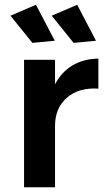

<svg xmlns="http://www.w3.org/2000/svg" viewBox="-20 -786 443 806"><path d="M393 -540V-414Q310 -419 260.5 -375.5Q211 -332 211 -258V0H81V-535H211V-432Q238 -484 284.5 -511.5Q331 -539 393 -540ZM131 -766 210 -615 116 -606 24 -720ZM304 -766 383 -615 289 -606 197 -720Z"/></svg>

Font: Gontserrat Medium
Style: Regular
Weight: 500
Designer: Julieta Ulanovsky
Foundry: Julieta Ulanovsky
Version: Version 6.001